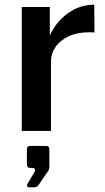

<svg xmlns="http://www.w3.org/2000/svg" viewBox="-20 -560 448 821"><path d="M73 -530V0H198V-299C198 -319.7 204.3 -339.5 217 -358.5C229.7 -377.5 248.3 -392.8 273 -404.5C297.7 -416.2 327.3 -422 362 -422C372 -422 379.3 -421.7 384 -421L383 -540C341.7 -540 304 -527.7 270 -503C236 -478.3 210.3 -446.7 193 -408V-530ZM96.5 236.5C98.2 239.5 101 241 105 241H121C127.7 241 132.7 240.3 136 239C139.3 237.7 142.3 235 145 231L188 168C188 166.7 188.5 165 189.5 163C190.5 161 191 159.3 191 158V76C191 72.7 189.8 69.8 187.5 67.5C185.2 65.2 182.3 64 179 64H108C99.3 64 95 69 95 79V142C95 148 96.2 152.2 98.5 154.5C100.8 156.8 105 158 111 158H119C126.3 158 130 161.3 130 168C130 169.3 128.7 172.7 126 178L97 227C95 230.3 94.8 233.5 96.5 236.5Z"/></svg>

Font: Morrison SemiBold
Style: Regular
Weight: 600
Designer: Pablo Impallari, Rodrigo Fuenzalida (Modified by Dan O. Williams)
Version: Version 0.030; ttfautohint (v1.8.1)